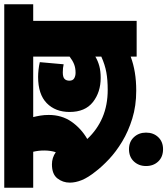

<svg xmlns="http://www.w3.org/2000/svg" viewBox="38 -700 786 902"><g transform="rotate(-90 431.0 -249.0)"><path d="M784 -486V0H616V-28Q581 -15 541.5 -8.5Q502 -2 456 -2Q385 -2 325 -20.5Q265 -39 217 -68Q169 -97 134 -130Q99 -163 77 -192Q48 -228 36 -257.5Q24 -287 24 -314Q24 -347 44 -372.5Q64 -398 110 -398Q141 -398 167 -380Q175 -405 175 -434Q175 -461 169 -486H0V-622H862V-486ZM540 -287Q563 -287 580.5 -294Q598 -301 616 -315V-486H332Q336 -470 339 -452Q342 -434 342 -413Q342 -352 310.5 -306.5Q279 -261 229 -232Q273 -185 330.5 -160.5Q388 -136 460 -136Q507 -136 542.5 -142.5Q578 -149 616 -166V-194Q596 -182 572 -175.5Q548 -169 516 -169Q449 -169 402.5 -205.5Q356 -242 356 -315Q356 -382 397.5 -422.5Q439 -463 521 -463Q536 -463 554.5 -461Q573 -459 590 -455L580 -343Q563 -347 542 -347Q520 -347 511.5 -339Q503 -331 503 -316Q503 -300 514 -293.5Q525 -287 540 -287ZM102 44Q102 10 123.5 -13Q145 -36 181 -36Q216 -36 237.5 -13Q259 10 259 44Q259 79 237.5 101.5Q216 124 181 124Q145 124 123.5 101.5Q102 79 102 44Z"/></g></svg>

Font: Noto Sans SemiCondensed Black
Style: Regular
Weight: 900
Width: 4
Designer: Monotype Design Team
Foundry: Monotype Imaging Inc.
Version: Version 2.013; ttfautohint (v1.8.4.7-5d5b)